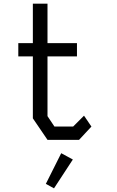

<svg xmlns="http://www.w3.org/2000/svg" viewBox="-20 -764 640 1049"><path d="M159.5 -744V-528.5H80V-456H159.5V-117.5L239.5 0H412L479.5 -72.5L439 -132L379.5 -72.5H277.5L239.5 -129.5V-456H400.5V-528.5H239.5V-744ZM230.5 240.5 275 265 378 107.5 314.5 73Z"/></svg>

Font: Kode
Style: Regular
Weight: 400
Monospace: yes
Designer: Isa Ozler
Foundry: Kadena LLC
Version: Version 1.000;gftools[0.9.28]